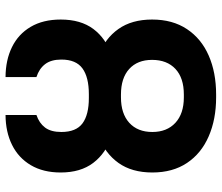

<svg xmlns="http://www.w3.org/2000/svg" viewBox="-73 -706 789 683"><g transform="rotate(-90 321.5 -364.5)"><path d="M593.5 -218Q593.5 -145 559.5 -94Q525.6 -42.9 465.4 -16.6Q405.2 9.8 326.8 9.8H316.6Q238.6 9.8 178 -16.6Q117.3 -42.9 83.3 -93.8Q49.4 -144.6 49.4 -217.1Q49.4 -289.8 83.3 -337.4Q117.2 -385 177.1 -407.9Q237 -430.7 316.6 -430.7H326.8Q406.3 -430.7 466.2 -408.1Q526.1 -385.5 559.8 -337.8Q593.5 -290.2 593.5 -218ZM193.5 -217.1Q193.5 -165.2 226.1 -135.1Q258.7 -105 316.6 -105H326.8Q385.8 -105 417.9 -135Q450 -165.1 450 -218Q450 -270 417.7 -299.3Q385.4 -328.7 326.8 -328.7H316.6Q258.7 -328.7 226.1 -299.1Q193.5 -269.4 193.5 -217.1ZM451.1 -540.8Q451.1 -577.3 434.8 -598.5Q418.6 -619.7 388.9 -629.4V-739.3Q449.3 -739 495.4 -716.4Q541.5 -693.9 567.5 -649.9Q593.5 -605.9 593.5 -543Q593.5 -471.8 559.9 -426.9Q526.2 -382 466.8 -362.2Q407.3 -342.3 327.9 -342.3H314.5Q236.1 -342.3 176.9 -362.4Q117.6 -382.5 83.5 -427.4Q49.4 -472.3 49.4 -543Q49.4 -605.3 75.4 -649.3Q101.4 -693.3 147.5 -716.1Q193.5 -739 254 -739.3V-629.4Q225.2 -619.7 209.3 -598.8Q193.5 -577.8 193.5 -540.8Q193.5 -488.2 224.2 -465.5Q254.9 -442.9 314.5 -442.9H327.9Q388.5 -442.9 419.8 -465.8Q451.1 -488.7 451.1 -540.8Z"/></g></svg>

Font: Pretendard GOV Variable
Style: Regular
Weight: 400
Designer: Base glyphs from Inter by Rasmus Andersson; Hangul glyphs from Noto Sans CJK(Source Han Sans) by Jang Soo-young and Kang
Foundry: Kil Hyung-jin
Version: Version 1.307;Glyphs 3.2 (3192)